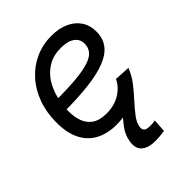

<svg xmlns="http://www.w3.org/2000/svg" viewBox="-211 -644 961 961"><g transform="rotate(-45 269.0 -163.5)"><path d="M240.2 11.7Q179.2 11.7 132.8 -12Q86.4 -35.6 60.8 -84.7Q35.2 -133.8 35.2 -208.5Q35.2 -280.3 57.1 -340.1Q79.1 -399.9 118.4 -443.4Q157.7 -486.8 210.2 -510.5Q262.7 -534.2 324.2 -534.2Q377 -534.2 416 -516.8Q455.1 -499.5 477.1 -467Q499 -434.6 499 -389.2Q499 -342.3 474.6 -309.8Q450.2 -277.3 400.6 -257.6Q351.1 -237.8 275.1 -228.8Q199.2 -219.7 96.2 -219.7L107.9 -289.1Q197.3 -289.1 256.6 -294.7Q315.9 -300.3 350.6 -312.3Q385.3 -324.2 399.9 -343.3Q414.6 -362.3 414.6 -388.7Q414.6 -420.9 388.9 -439.5Q363.3 -458 315.4 -458Q263.2 -458 225.6 -436Q188 -414.1 164.3 -377.4Q140.6 -340.8 129.2 -295.9Q117.7 -251 117.7 -204.6Q117.7 -168 128.9 -135.5Q140.1 -103 168 -83.3Q195.8 -63.5 245.1 -63.5Q300.8 -63.5 341.3 -88.4Q381.8 -113.3 400.4 -152.8L483.4 -147.9Q455.6 -76.2 392.1 -32.2Q328.6 11.7 240.2 11.7ZM320.8 206.5Q269.5 206.5 245.1 183.6Q220.7 160.6 228.5 116.2Q234.9 77.1 259.3 44.7Q283.7 12.2 313 -19.5L482.9 -147.9Q469.2 -109.4 442.9 -75.7Q416.5 -42 388.7 -11.5Q360.8 19 339.8 46.6Q318.8 74.2 314.9 99.6Q312 116.2 320.6 125.5Q329.1 134.8 356.9 134.8Q365.7 134.8 375 133.8Q384.3 132.8 391.1 131.8L386.2 201.2Q371.6 203.1 355.2 204.8Q338.9 206.5 320.8 206.5Z"/></g></svg>

Font: Inter 28pt
Style: Italic
Weight: 400
Italic angle: -9.3988°
Designer: Rasmus Andersson
Foundry: rsms
Version: Version 4.001;git-66647c0bb